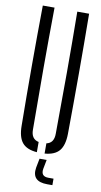

<svg xmlns="http://www.w3.org/2000/svg" viewBox="-105 -846 562 1064"><g transform="rotate(10 176.0 -314.5)"><path d="M46 -123Q42 -461.5 46 -800H112Q110 -631 110 -456.5Q110 -282 111.5 -113Q111.5 -60.5 154.5 -51.5V6Q97 1.5 71.8 -29Q46.5 -59.5 46 -123ZM198 6V-51.5Q240 -60 240 -113Q241.5 -282 241.8 -456.5Q242 -631 240 -800H306.5Q310 -461.5 306.5 -123Q305.5 -59.5 280.2 -29Q255 1.5 198 6ZM271 171H242Q152.5 171 165.5 91L175.5 39H215.5L205.5 91Q198.5 134.5 242 134.5H271Z"/></g></svg>

Font: Big Shoulders Stencil Display
Style: Regular
Weight: 400
Designer: Patric King
Foundry: XO Type Co
Version: Version 1.000